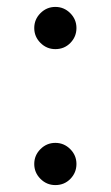

<svg xmlns="http://www.w3.org/2000/svg" viewBox="-20 -526 320 555"><path d="M79 -445Q79 -470 97 -488Q115 -506 140 -506Q165 -506 183 -488Q201 -470 201 -445Q201 -420 183.5 -402Q166 -384 140 -384Q115 -384 97 -402Q79 -420 79 -445ZM79 -52Q79 -77 97 -95Q115 -113 140 -113Q165 -113 183 -95Q201 -77 201 -52Q201 -27 183.5 -9Q166 9 140 9Q115 9 97 -9Q79 -27 79 -52Z"/></svg>

Font: Martel Sans
Style: Regular
Weight: 400
Designer: Dan Reynolds and Mathieu Réguer
Foundry: Dan Reynolds and Mathieu Réguer
Version: Version 1.002; ttfautohint (v1.1) -l 5 -r 5 -G 72 -x 0 -D la